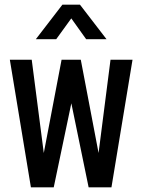

<svg xmlns="http://www.w3.org/2000/svg" viewBox="-20 -800 608 820"><path d="M112 0 22 -545H115.5L172.5 -104L159 -104.5L243 -545H325L409 -104.5L395.5 -104L452 -545H546L456 0H358.5L276 -401H293.5L209.5 0ZM133 -632.5 246.5 -780H321.5L435 -632.5H348L284.5 -721.5L220 -632.5Z"/></svg>

Font: Mohave Medium
Style: Regular
Weight: 500
Designer: Gumpita Rahayu
Foundry: Tokotype
Version: Version 2.003